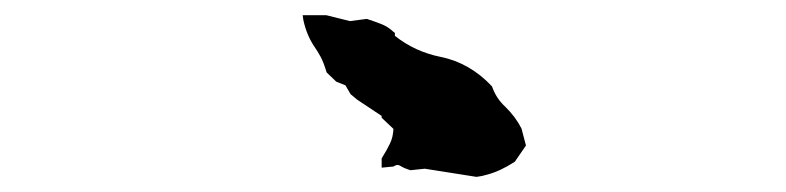

<svg xmlns="http://www.w3.org/2000/svg" viewBox="-20 -545 1040 254"><path d="M522.9 -319.8Q515.1 -322.3 511.5 -324.5Q507.8 -326.7 506.8 -326.7Q505.9 -326.7 504.9 -326.7Q503.9 -326.7 500.5 -324.7L484.9 -323.2V-335.4Q492.2 -347.2 496.1 -355.5Q500 -363.8 500.5 -374.5L484.9 -389.2V-391.6L452.6 -413.1L443.8 -420.4L437 -432.1L424.8 -437L412.1 -449.2Q408.2 -462.4 404.1 -470Q399.9 -477.5 396.5 -482.4Q385.7 -498 381.3 -518.6L380.4 -524.9H411.6L442.9 -517.1L465.3 -520Q475.6 -516.6 484.4 -513.2Q493.2 -509.8 500.5 -502.9L502.4 -501.5V-497.6Q528.8 -476.6 563 -469.7Q601.6 -461.9 630.9 -430.7Q636.2 -415 648.4 -403.8Q661.6 -391.1 669.9 -375L675.8 -352.5L661.1 -331.1Q641.6 -318.4 624.5 -314Q618.2 -312 610.4 -311L542 -321.8Z"/></svg>

Font: Bakudai
Style: Medium
Weight: 500
Version: Version 1.48